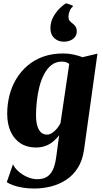

<svg xmlns="http://www.w3.org/2000/svg" viewBox="-20 -860 608 1133"><path d="M476 23Q467 87 438.8 131.2Q410.5 175.5 369.2 202Q328 228.5 279.8 240.5Q231.5 252.5 182 252.5Q146.5 252.5 115.5 247.5Q84.5 242.5 60 234Q35.5 225.5 20 215L56.5 109.5Q66 131 88.8 151.2Q111.5 171.5 141.2 184.5Q171 197.5 200.5 197.5Q233 197.5 255.5 184.2Q278 171 291.8 142.2Q305.5 113.5 311.5 68L329 -62Q315.5 -43.5 296 -26.8Q276.5 -10 250.8 0.2Q225 10.5 191.5 10.5Q139.5 10.5 101.5 -14Q63.5 -38.5 43 -83.2Q22.5 -128 22.5 -189Q22.5 -244.5 35.8 -297Q49 -349.5 76 -394.2Q103 -439 142.8 -473Q182.5 -507 235.2 -525.8Q288 -544.5 353.5 -544.5Q385 -544.5 415.2 -537.8Q445.5 -531 467 -522.5L555 -543.5ZM388.5 -482.5Q382 -488 371.8 -492.2Q361.5 -496.5 346 -496.5Q309.5 -496.5 283.5 -476Q257.5 -455.5 239.8 -421.2Q222 -387 211.8 -345.2Q201.5 -303.5 197 -260.2Q192.5 -217 192.5 -179Q192.5 -148.5 197.5 -127Q202.5 -105.5 211.2 -91.8Q220 -78 231.8 -71.8Q243.5 -65.5 256.5 -65.5Q273 -65.5 288.5 -76Q304 -86.5 316.8 -102.2Q329.5 -118 337 -133.5ZM356 -614Q322.5 -614 299.8 -635.8Q277 -657.5 277.5 -695.5Q278 -731 295 -761.2Q312 -791.5 334 -812.5Q356 -833.5 370.5 -840.5H372L409 -827L410 -821Q398 -812.5 391 -795Q384 -777.5 384 -761.5Q384 -746 390 -738.2Q396 -730.5 407 -722.5Q417.5 -715.5 425.2 -704Q433 -692.5 433 -675Q433 -653.5 420.8 -639.8Q408.5 -626 391.8 -620Q375 -614 359.5 -614Z"/></svg>

Font: Merriweather 72pt Black
Style: Italic
Weight: 900
Italic angle: -7.8°
Version: Version 2.101